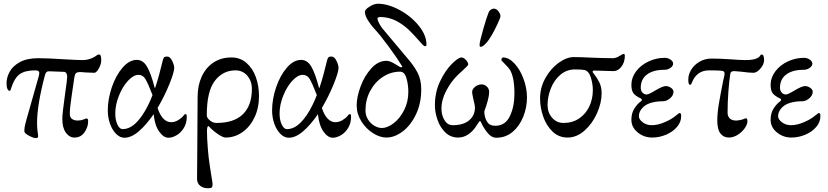

<svg xmlns="http://www.w3.org/2000/svg" viewBox="-20 -721 4427 1026"><path d="M110 -20Q110 -36 114 -53Q118 -70 121 -81Q124 -92 126 -98L188 -317Q190 -327 190 -331Q190 -338 185 -341.5Q180 -345 168 -345Q115 -345 86.5 -325.5Q58 -306 40 -251Q39 -249 37.5 -242.5Q36 -236 30 -236Q24 -236 19.5 -246.5Q15 -257 15 -276Q15 -307 31.5 -337.5Q48 -368 86 -389Q124 -410 185 -410Q234 -410 326 -404Q396 -400 423 -400Q455 -400 485 -417Q489 -420 496.5 -425Q504 -430 508 -430Q515 -430 518 -423Q521 -416 521 -399Q521 -378 508 -355Q495 -332 484 -332Q466 -332 436 -334L411 -336Q393 -336 386.5 -330.5Q380 -325 377 -305L373 -278Q372 -270 362.5 -206Q353 -142 353 -113Q353 -95 363.5 -86.5Q374 -78 391 -77H397Q412 -77 425 -82Q441 -88 441 -88Q447 -88 449 -84.5Q451 -81 451 -72Q451 -42 431.5 -14Q412 14 378 14Q351 14 332 -12Q313 -38 313 -86Q313 -114 328 -221Q339 -294 339 -312Q339 -322 334.5 -329.5Q330 -337 323 -337L245 -340Q235 -341 229 -336Q223 -331 220 -319Q178 -160 178 -64Q178 -32 182 -10L184 6Q184 17 172 17Q159 17 134.5 4Q110 -9 110 -20Z M556 -131Q556 -191 577.5 -254.5Q599 -318 635 -359.5Q671 -401 711 -401Q744 -401 765 -366Q786 -331 806 -254Q807 -251 808 -251Q809 -251 810 -254Q831 -318 849 -395Q852 -409 856.5 -414Q861 -419 873 -419Q889 -419 900 -396Q911 -373 911 -359Q911 -335 885 -271Q859 -207 822 -144Q835 -105 853.5 -86.5Q872 -68 894 -68Q913 -68 930.5 -78Q948 -88 959 -101Q961 -103 964 -107Q967 -111 970 -111Q976 -111 977 -108Q978 -105 978 -96Q978 -63 962.5 -37.5Q947 -12 924 1.5Q901 15 880 15Q854 15 830.5 -18Q807 -51 801 -111Q762 -54 722 -19.5Q682 15 645 15Q621 15 600.5 -5.5Q580 -26 568 -59.5Q556 -93 556 -131ZM772 -160Q785 -186 795 -213Q770 -278 756.5 -299.5Q743 -321 720 -321Q693 -321 664 -289.5Q635 -258 615.5 -209.5Q596 -161 596 -114Q596 -80 607.5 -55.5Q619 -31 635 -31Q673 -31 707.5 -65Q742 -99 772 -160Z M1033 234 1034 109 1036 -204Q1036 -264 1058 -312Q1080 -360 1121 -387Q1162 -414 1216 -414Q1264 -414 1297.5 -384.5Q1331 -355 1347.5 -308Q1364 -261 1364 -208Q1364 -144 1340 -93.5Q1316 -43 1275 -14.5Q1234 14 1186 14Q1171 14 1143.5 -5Q1116 -24 1097 -45Q1096 -47 1093 -47Q1090 -47 1088 -40Q1086 -33 1086 -22Q1086 20 1091 78Q1094 118 1100.5 160.5Q1107 203 1109 216Q1116 256 1116 263Q1116 277 1111 281Q1106 285 1091 285Q1067 285 1050 272Q1033 259 1033 234ZM1326 -246Q1326 -288 1301.5 -316.5Q1277 -345 1238 -345Q1171 -345 1128 -289Q1085 -233 1085 -105Q1085 -91 1101.5 -77.5Q1118 -64 1136 -64Q1231 -64 1278.5 -111Q1326 -158 1326 -246Z M1434 -131Q1434 -191 1455.5 -254.5Q1477 -318 1513 -359.5Q1549 -401 1589 -401Q1622 -401 1643 -366Q1664 -331 1684 -254Q1685 -251 1686 -251Q1687 -251 1688 -254Q1709 -318 1727 -395Q1730 -409 1734.5 -414Q1739 -419 1751 -419Q1767 -419 1778 -396Q1789 -373 1789 -359Q1789 -335 1763 -271Q1737 -207 1700 -144Q1713 -105 1731.5 -86.5Q1750 -68 1772 -68Q1791 -68 1808.5 -78Q1826 -88 1837 -101Q1839 -103 1842 -107Q1845 -111 1848 -111Q1854 -111 1855 -108Q1856 -105 1856 -96Q1856 -63 1840.5 -37.5Q1825 -12 1802 1.5Q1779 15 1758 15Q1732 15 1708.5 -18Q1685 -51 1679 -111Q1640 -54 1600 -19.5Q1560 15 1523 15Q1499 15 1478.5 -5.5Q1458 -26 1446 -59.5Q1434 -93 1434 -131ZM1650 -160Q1663 -186 1673 -213Q1648 -278 1634.5 -299.5Q1621 -321 1598 -321Q1571 -321 1542 -289.5Q1513 -258 1493.5 -209.5Q1474 -161 1474 -114Q1474 -80 1485.5 -55.5Q1497 -31 1513 -31Q1551 -31 1585.5 -65Q1620 -99 1650 -160Z M1886 -158Q1886 -203 1907 -259.5Q1928 -316 1964.5 -356Q2001 -396 2045 -396Q2063 -396 2087.5 -381Q2112 -366 2116 -364Q2122 -360 2126.5 -362Q2131 -364 2129 -367Q2100 -414 2055 -475Q2010 -536 1978 -570Q1963 -586 1946.5 -612Q1930 -638 1930 -658Q1930 -670 1954.5 -685.5Q1979 -701 1999 -701Q2053 -701 2114.5 -668Q2176 -635 2217.5 -584Q2259 -533 2259 -482Q2259 -474 2251 -474Q2246 -474 2236.5 -484Q2227 -494 2216 -507Q2187 -540 2165 -561Q2143 -582 2114 -600Q2066 -630 2011 -630Q2007 -630 2002 -628Q1997 -626 1997 -622Q1997 -614 2005 -598.5Q2013 -583 2021 -572L2062 -523L2157 -410Q2191 -371 2211 -333.5Q2231 -296 2231 -243Q2231 -168 2202.5 -109Q2174 -50 2131 -18Q2088 14 2045 14Q2010 14 1973 -9.5Q1936 -33 1911 -72.5Q1886 -112 1886 -158ZM2162 -230Q2162 -268 2152 -303Q2142 -338 2118 -338Q2069 -338 2026.5 -310.5Q1984 -283 1958.5 -235.5Q1933 -188 1933 -131Q1933 -104 1946.5 -82.5Q1960 -61 1980.5 -49Q2001 -37 2021 -37Q2050 -37 2083.5 -62.5Q2117 -88 2139.5 -132.5Q2162 -177 2162 -230Z M2304 0ZM2304 -158Q2304 -228 2331.5 -286Q2359 -344 2394 -379Q2429 -414 2446 -414Q2457 -414 2469.5 -401Q2482 -388 2482 -376Q2482 -371 2450 -342Q2438 -332 2430 -324Q2392 -288 2365.5 -238Q2339 -188 2339 -140Q2339 -106 2355 -79Q2371 -52 2400 -52Q2456 -52 2487 -78Q2518 -104 2518 -147Q2518 -159 2510 -189Q2509 -195 2506 -208.5Q2503 -222 2503 -229Q2503 -245 2519 -257.5Q2535 -270 2554 -270Q2569 -270 2581.5 -258.5Q2594 -247 2594 -229Q2594 -212 2586.5 -183.5Q2579 -155 2569 -129Q2568 -127 2568 -122Q2568 -115 2571 -100Q2576 -78 2588 -63.5Q2600 -49 2627 -49Q2680 -49 2704.5 -100Q2729 -151 2729 -220Q2729 -326 2694.5 -361.5Q2660 -397 2659 -399Q2659 -404 2661.5 -409Q2664 -414 2668 -414Q2699 -414 2729 -382Q2759 -350 2777.5 -300Q2796 -250 2796 -200Q2796 -147 2776 -97Q2756 -47 2719 -16Q2682 15 2632 15Q2605 15 2582.5 -14.5Q2560 -44 2550 -69Q2548 -73 2545.5 -73.5Q2543 -74 2540 -70Q2536 -65 2521.5 -42.5Q2507 -20 2482.5 -3Q2458 14 2428 14Q2388 14 2360 -13Q2332 -40 2318 -80.5Q2304 -121 2304 -158ZM2543 -484Q2543 -497 2562 -564Q2581 -631 2592 -657Q2596 -665 2604 -670Q2612 -675 2619 -675Q2633 -675 2644.5 -659.5Q2656 -644 2654 -631Q2653 -625 2639.5 -595Q2626 -565 2608.5 -534.5Q2591 -504 2577 -490Q2571 -483 2563.5 -477Q2556 -471 2550 -471Q2545 -471 2544 -473Q2543 -475 2543 -478.5Q2543 -482 2543 -484Z M2866 -195Q2866 -253 2894.5 -304Q2923 -355 2965.5 -385.5Q3008 -416 3046 -416Q3083 -416 3140 -413Q3166 -412 3196 -411Q3226 -410 3255 -410Q3271 -410 3290 -421.5Q3309 -433 3311 -433Q3319 -433 3319 -424Q3319 -388 3300.5 -364.5Q3282 -341 3259 -341L3155 -344Q3147 -344 3147 -338Q3147 -334 3151 -330Q3169 -308 3182 -282.5Q3195 -257 3195 -223Q3195 -172 3170.5 -116.5Q3146 -61 3104 -23.5Q3062 14 3013 14Q2966 14 2933 -17.5Q2900 -49 2883 -97.5Q2866 -146 2866 -195ZM3148 -239Q3148 -273 3137 -307.5Q3126 -342 3103 -347Q3085 -350 3053 -350Q3008 -350 2974.5 -321.5Q2941 -293 2923.5 -248.5Q2906 -204 2906 -160Q2906 -119 2930.5 -91.5Q2955 -64 2991 -64Q3040 -64 3075.5 -88.5Q3111 -113 3129.5 -153Q3148 -193 3148 -239Z M3354 -81Q3354 -117 3370.5 -142Q3387 -167 3402 -177Q3410 -183 3410 -188Q3410 -192 3404 -195Q3378 -207 3366 -221.5Q3354 -236 3354 -268Q3354 -306 3379 -339.5Q3404 -373 3445.5 -392.5Q3487 -412 3533 -412Q3549 -412 3563 -402.5Q3577 -393 3577 -381Q3577 -368 3562.5 -358Q3548 -348 3530 -348Q3471 -348 3437.5 -323Q3404 -298 3404 -252Q3404 -236 3413.5 -226Q3423 -216 3436 -216Q3446 -216 3479 -236Q3521 -261 3537 -261Q3553 -261 3566 -251.5Q3579 -242 3579 -231Q3579 -211 3560.5 -195.5Q3542 -180 3524 -180Q3482 -180 3451 -169Q3426 -160 3410 -141Q3394 -122 3394 -100Q3394 -83 3414.5 -67.5Q3435 -52 3463 -52Q3495 -52 3532 -68Q3569 -84 3589 -101Q3596 -106 3602.5 -111.5Q3609 -117 3610 -117Q3616 -117 3618 -113.5Q3620 -110 3620 -100Q3620 -69 3598 -43Q3576 -17 3540 -1.5Q3504 14 3465 14Q3421 14 3387.5 -13.5Q3354 -41 3354 -81Z M3813 -76Q3813 -117 3821.5 -167Q3830 -217 3844 -287Q3852 -321 3852 -327Q3852 -335 3848 -338.5Q3844 -342 3836 -343Q3820 -345 3769 -345Q3703 -345 3677 -279Q3673 -268 3669 -268Q3663 -268 3660.5 -274.5Q3658 -281 3658 -296Q3658 -323 3674 -349Q3690 -375 3718.5 -391.5Q3747 -408 3783 -408Q3826 -408 3884 -404Q3934 -400 3965 -400Q4004 -400 4024 -409Q4036 -414 4041 -422Q4046 -430 4048 -430Q4056 -430 4059.5 -423Q4063 -416 4063 -399Q4063 -377 4043.5 -354.5Q4024 -332 4006 -332Q3986 -332 3940 -338L3903 -341Q3886 -341 3883 -329Q3877 -294 3872.5 -235Q3868 -176 3868 -119Q3868 -100 3879 -89Q3890 -78 3909 -77Q3924 -76 3946 -82Q3955 -85 3959 -87Q3963 -89 3964 -89Q3970 -89 3972 -85.5Q3974 -82 3974 -73Q3974 -56 3959.5 -35.5Q3945 -15 3922 -0.5Q3899 14 3875 14Q3847 14 3830 -7.5Q3813 -29 3813 -76Z M4098 -81Q4098 -117 4114.5 -142Q4131 -167 4146 -177Q4154 -183 4154 -188Q4154 -192 4148 -195Q4122 -207 4110 -221.5Q4098 -236 4098 -268Q4098 -306 4123 -339.5Q4148 -373 4189.5 -392.5Q4231 -412 4277 -412Q4293 -412 4307 -402.5Q4321 -393 4321 -381Q4321 -368 4306.5 -358Q4292 -348 4274 -348Q4215 -348 4181.5 -323Q4148 -298 4148 -252Q4148 -236 4157.5 -226Q4167 -216 4180 -216Q4190 -216 4223 -236Q4265 -261 4281 -261Q4297 -261 4310 -251.5Q4323 -242 4323 -231Q4323 -211 4304.5 -195.5Q4286 -180 4268 -180Q4226 -180 4195 -169Q4170 -160 4154 -141Q4138 -122 4138 -100Q4138 -83 4158.5 -67.5Q4179 -52 4207 -52Q4239 -52 4276 -68Q4313 -84 4333 -101Q4340 -106 4346.5 -111.5Q4353 -117 4354 -117Q4360 -117 4362 -113.5Q4364 -110 4364 -100Q4364 -69 4342 -43Q4320 -17 4284 -1.5Q4248 14 4209 14Q4165 14 4131.5 -13.5Q4098 -41 4098 -81Z"/></svg>

Font: EB Garamond
Style: Regular
Weight: 400
Designer: Georg Duffner and Octavio Pardo
Foundry: Georg Duffner
Version: Version 1.000; ttfautohint (v1.6)